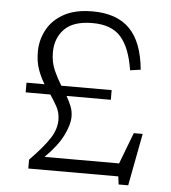

<svg xmlns="http://www.w3.org/2000/svg" viewBox="-53 -766 756 849"><g transform="rotate(5 325.0 -341.0)"><path d="M438 -377.5V-334.5H241.5Q254 -313 262.8 -291Q271.5 -269 271.5 -245Q271.5 -209 247.2 -160.5Q223 -112 168 -57.5H499L552 -196.5H591.5L547.5 35.5H505L500.5 0H101V-39.5Q161.5 -101.5 188.2 -142.8Q215 -184 215 -225Q215 -257.5 201.2 -283Q187.5 -308.5 169.5 -334.5H60V-377.5H140Q123 -405 110.5 -439Q98 -473 98 -520Q98.5 -571.5 122.8 -616.5Q147 -661.5 196.8 -689.2Q246.5 -717 324 -717Q432.5 -717 489.8 -658.2Q547 -599.5 558 -478.5L511.5 -472Q496 -571.5 454.2 -618.5Q412.5 -665.5 328.5 -665.5Q243.5 -665.5 204 -625Q164.5 -584.5 164.5 -521.5Q164.5 -477.5 180 -442.8Q195.5 -408 214.5 -377.5Z"/></g></svg>

Font: Newsreader Caption Light
Style: Regular
Weight: 300
Designer: Hugues Gentile
Foundry: Production Type
Version: Version 1.001